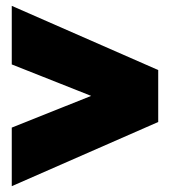

<svg xmlns="http://www.w3.org/2000/svg" viewBox="-20 -642 578 653"><path d="M20 -8.8V-208L290 -315.9L20 -422.9V-622.1L518.1 -403.8V-227.1Z"/></svg>

Font: Kanit ExtraBold
Style: Regular
Weight: 800
Designer: Katatrad Team
Foundry: CadsonDemak
Version: Version 1.000;PS 001.000;hotconv 1.0.88;makeotf.lib2.5.64775